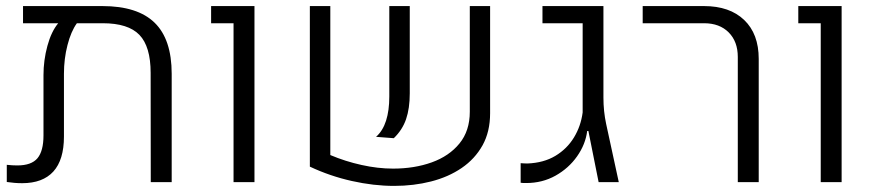

<svg xmlns="http://www.w3.org/2000/svg" viewBox="-20 -591 2841 623"><path d="M312 -571.3Q426.3 -571.3 481.7 -517.3Q537.1 -463.4 537.1 -351.6V0H469.2L468.8 -354.5Q468.8 -439.9 432.4 -477.8Q396 -515.6 313.5 -515.6H229.5Q210.4 -489.3 199 -444.8Q187.5 -400.4 187.5 -351.6V-147.9Q187.5 -72.3 153.1 -34.4Q118.7 3.4 51.8 3.4Q39.1 3.4 27.1 2.4Q15.1 1.5 2 -0.5V-56.2Q11.2 -55.2 19.8 -54.7Q28.3 -54.2 36.1 -54.2Q82 -54.2 101.6 -77.6Q121.1 -101.1 121.1 -151.4V-347.2Q121.1 -395.5 133.8 -442.1Q146.5 -488.8 168.9 -515.6H54.7V-571.3Z M737.8 0V-515.6H665V-571.3H805.7V0Z M1051.8 -571.3V-87.9Q1100.1 -67.4 1153.1 -55.7Q1206.1 -43.9 1255.4 -43.9Q1324.7 -43.9 1381.1 -64.2Q1437.5 -84.5 1470.9 -125.5Q1504.4 -166.5 1504.4 -228.5V-571.3H1570.3V-223.6Q1570.3 -163.6 1545.7 -119.4Q1521 -75.2 1478 -45.9Q1435.1 -16.6 1378.7 -2.2Q1322.3 12.2 1258.8 12.2Q1192.4 12.2 1121.6 -3.7Q1050.8 -19.5 985.4 -50.3V-571.3ZM1200.2 -147Q1222.2 -166.5 1232.7 -199.5Q1243.2 -232.4 1243.2 -277.8V-571.3H1309.6V-288.1Q1309.6 -239.3 1297.6 -204.3Q1285.6 -169.4 1257.8 -142.6Z M1687.5 2.9Q1683.1 2.9 1678.5 2.9Q1673.8 2.9 1669.4 2V-61.5Q1675.3 -61 1680.9 -60.8Q1686.5 -60.5 1691.4 -60.5Q1744.1 -62.5 1782 -85.2Q1819.8 -107.9 1842.3 -144.8Q1864.7 -181.6 1870.6 -226.1V-515.6H1740.2V-571.3H1938V-274.4Q1938 -230 1946.8 -189L1987.8 0H1922.4L1889.2 -166H1885.3Q1879.9 -122.6 1852.5 -83.7Q1825.2 -44.9 1782.5 -21Q1739.7 2.9 1687.5 2.9Z M2374 0V-406.2Q2374 -456.1 2344.5 -485.8Q2314.9 -515.6 2264.6 -515.6H2065.4V-571.3H2264.2Q2347.7 -571.3 2394.8 -526.1Q2441.9 -481 2441.9 -399.9V0Z M2643.1 0V-515.6H2570.3V-571.3H2710.9V0Z"/></svg>

Font: Heebo Light
Style: Regular
Weight: 300
Designer: Oded Ezer
Foundry: Ezer Type House
Version: Version 3.100